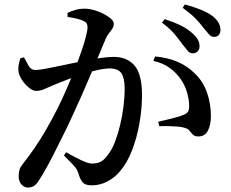

<svg xmlns="http://www.w3.org/2000/svg" viewBox="-20 -808 1040 864"><path d="M847 -568Q834 -568 824 -580Q814 -592 800 -610Q786 -630 765 -655Q744 -680 709 -706L721 -722Q761 -709 793 -693.5Q825 -678 846 -658Q864 -642 871 -628.5Q878 -615 878 -600Q878 -586 869.5 -577Q861 -568 847 -568ZM105 36Q90 36 77 22.5Q64 9 64 -15Q64 -33 68 -45Q72 -57 84 -72Q110 -105 135.5 -142Q161 -179 186.5 -223Q212 -267 238 -318Q259 -360 279 -406Q299 -452 316.5 -496.5Q334 -541 347 -579Q360 -617 367 -645Q374 -673 374 -684Q374 -693 371 -700.5Q368 -708 359 -712Q347 -719 325.5 -724Q304 -729 284 -732V-750Q298 -757 317.5 -763Q337 -769 364 -769Q380 -769 402 -763Q424 -757 444.5 -746.5Q465 -736 478.5 -724.5Q492 -713 492 -701Q492 -689 485.5 -679Q479 -669 470 -658Q461 -647 455 -632Q445 -608 428 -567.5Q411 -527 390.5 -478Q370 -429 348 -379.5Q326 -330 306 -287Q288 -247 268 -207Q248 -167 229 -129Q210 -91 192.5 -59Q175 -27 160 -4Q146 20 134 28Q122 36 105 36ZM392 26Q365 26 353 13.5Q341 1 332 -30Q329 -39 324 -47.5Q319 -56 306 -69.5Q293 -83 268 -108L277 -123Q316 -101 346.5 -86.5Q377 -72 395 -72Q419 -72 435.5 -81.5Q452 -91 468 -115Q484 -135 497 -168.5Q510 -202 520 -243Q530 -284 535.5 -327Q541 -370 541 -409Q541 -456 526.5 -478Q512 -500 474 -500Q451 -500 417.5 -492.5Q384 -485 347.5 -473Q311 -461 278 -448Q245 -435 223 -426Q194 -414 178 -406.5Q162 -399 142 -399Q129 -399 112 -412Q95 -425 81.5 -444.5Q68 -464 64 -482Q61 -499 64 -515.5Q67 -532 72 -546L88 -550Q100 -527 110 -510Q120 -493 140 -493Q155 -493 181 -498Q207 -503 239 -509.5Q271 -516 306 -523.5Q341 -531 374 -537Q397 -542 432 -547Q467 -552 493 -552Q551 -552 585 -513.5Q619 -475 619 -380Q619 -318 607.5 -253Q596 -188 574 -131Q552 -74 518 -35Q495 -8 462.5 9Q430 26 392 26ZM873 -194Q857 -194 849 -201.5Q841 -209 833.5 -219Q826 -229 810 -233Q799 -237 778.5 -238.5Q758 -240 736 -240.5Q714 -241 697 -240L692 -260Q712 -265 733.5 -270Q755 -275 773 -280Q791 -285 803 -290Q820 -296 826 -305.5Q832 -315 831 -335Q831 -356 823 -387.5Q815 -419 794 -451Q773 -481 743.5 -502.5Q714 -524 670 -534L678 -554Q733 -549 777.5 -530.5Q822 -512 857 -477Q893 -443 911 -393Q929 -343 929 -285Q929 -246 915.5 -220Q902 -194 873 -194ZM943 -642Q929 -642 919 -655Q909 -668 893 -686Q879 -705 859 -725.5Q839 -746 802 -773L812 -788Q853 -777 884.5 -764Q916 -751 936 -736Q955 -721 963.5 -705.5Q972 -690 972 -674Q972 -659 964.5 -650.5Q957 -642 943 -642Z"/></svg>

Font: Noto Serif JP ExtraLight SemiBold
Style: Regular
Weight: 600
Version: Version 2.003-H1;hotconv 1.1.1;makeotfexe 2.6.0